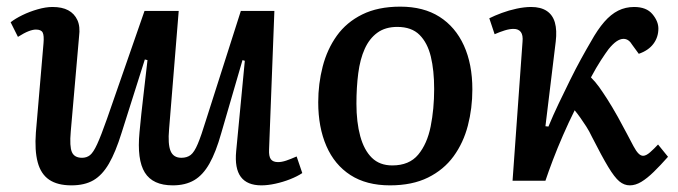

<svg xmlns="http://www.w3.org/2000/svg" viewBox="-20 -544 2042 578"><path d="M12 -477Q26 -488 47.5 -498.5Q69 -509 93.5 -516Q118 -523 138 -523Q167 -523 185.5 -513Q204 -503 213 -483.5Q222 -464 218 -434L193 -148Q189 -103 196.5 -86Q204 -69 227 -69Q241 -69 251 -77Q261 -85 272.5 -110Q284 -135 302 -186L415 -511H518L489 -155Q485 -110 493.5 -89.5Q502 -69 526 -69Q543 -69 554 -77.5Q565 -86 575.5 -111Q586 -136 600 -182L705 -511H806L790 -94Q789 -73 795.5 -64.5Q802 -56 817 -56Q828 -56 841.5 -60.5Q855 -65 873 -73L890 -23Q875 -13 853.5 -4.5Q832 4 809 9Q786 14 767 14Q724 14 705 -11.5Q686 -37 691 -89L717 -361L710 -363L646 -143Q630 -86 610.5 -51.5Q591 -17 564.5 -1.5Q538 14 500 14Q440 14 416 -24.5Q392 -63 400 -146Q405 -200 411.5 -254.5Q418 -309 424 -363L416 -365L346 -144Q328 -86 308 -51.5Q288 -17 261.5 -1.5Q235 14 195 14Q153 14 128 -3Q103 -20 93.5 -55.5Q84 -91 88 -145L111 -414Q113 -437 108.5 -446Q104 -455 88 -455Q79 -455 66 -450Q53 -445 34 -433Z M1154 14Q1083 14 1035 -17Q987 -48 962.5 -104.5Q938 -161 938 -236Q938 -292 951.5 -344Q965 -396 994 -436.5Q1023 -477 1070.5 -500.5Q1118 -524 1185 -524Q1255 -524 1303 -493.5Q1351 -463 1376.5 -407Q1402 -351 1402 -275Q1402 -218 1388.5 -166Q1375 -114 1345.5 -73.5Q1316 -33 1268.5 -9.5Q1221 14 1154 14ZM1161 -46Q1212 -46 1239 -78.5Q1266 -111 1276.5 -163.5Q1287 -216 1287 -276Q1287 -332 1277 -373.5Q1267 -415 1243 -439Q1219 -463 1176 -463Q1140 -463 1116 -445.5Q1092 -428 1078 -397Q1064 -366 1058.5 -323.5Q1053 -281 1053 -232Q1053 -176 1064.5 -134Q1076 -92 1099.5 -69Q1123 -46 1161 -46Z M1622 -164 1631 -163Q1645 -197 1662 -232.5Q1679 -268 1696 -302.5Q1713 -337 1729.5 -367Q1746 -397 1759 -419Q1779 -455 1799 -478Q1819 -501 1841 -512Q1863 -523 1889 -523Q1926 -523 1944 -501.5Q1962 -480 1962 -458Q1962 -432 1947 -412Q1932 -392 1903 -382L1884 -408Q1878 -418 1871.5 -422.5Q1865 -427 1857 -427Q1847 -427 1836 -419.5Q1825 -412 1812 -396Q1803 -384 1789 -362.5Q1775 -341 1759 -311Q1773 -297 1784 -281.5Q1795 -266 1808.5 -245Q1822 -224 1840 -192Q1856 -163 1867.5 -141Q1879 -119 1887 -104Q1895 -89 1902 -82Q1909 -75 1916 -75Q1925 -75 1937 -85.5Q1949 -96 1961 -109L1991 -72Q1968 -46 1948 -26.5Q1928 -7 1910.5 3.5Q1893 14 1876 14Q1859 14 1844.5 2Q1830 -10 1811 -41.5Q1792 -73 1762 -132Q1754 -149 1745 -163Q1736 -177 1727.5 -189Q1719 -201 1710 -212Q1692 -176 1675 -137Q1658 -98 1644.5 -62.5Q1631 -27 1622 0H1523L1553 -418Q1555 -438 1548 -447.5Q1541 -457 1526 -457Q1514 -457 1499.5 -452.5Q1485 -448 1469 -441L1453 -489Q1469 -497 1490.5 -505Q1512 -513 1535.5 -518Q1559 -523 1579 -523Q1608 -523 1626 -511Q1644 -499 1650.5 -476Q1657 -453 1653 -419Z"/></svg>

Font: Literata 18pt Medium
Style: Italic
Weight: 500
Italic angle: -2°
Designer: Latin by Veronika Burian and Jose Scaglione. Greek by Irene Vlachou. Cyrillic by Vera Evstafieva
Foundry: TypeTogether
Version: Version 3.103;gftools[0.9.29]